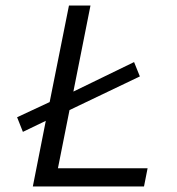

<svg xmlns="http://www.w3.org/2000/svg" viewBox="-20 -676 640 696"><path d="M63 -198 42 -251 160 -306 230 -656H308L246 -344L466 -451L487 -399L232 -277L190 -66H515L502 0H99L146 -238Z"/></svg>

Font: Source Code Pro
Style: Italic
Weight: 400
Italic angle: -11°
Monospace: yes
Designer: Paul D. Hunt, Teo Tuominen
Foundry: Adobe Systems Incorporated
Version: Version 1.050;PS 1.000;hotconv 16.6.51;makeotf.lib2.5.65220